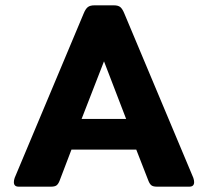

<svg xmlns="http://www.w3.org/2000/svg" viewBox="-20 -700 780 720"><path d="M32 -17Q32 -24 35 -33L294 -650Q301 -667 309.5 -673.5Q318 -680 334 -680H407Q423 -680 431 -673.5Q439 -667 446 -650L705 -33Q708 -24 708 -17Q708 0 690 0H569Q555 0 548.5 -4.5Q542 -9 537 -21L491 -139H248L203 -21Q198 -9 191.5 -4.5Q185 0 171 0H50Q32 0 32 -17ZM453 -254 370 -470 286 -254Z"/></svg>

Font: Mitr Medium
Style: Regular
Weight: 500
Designer: Thanarat Vachiruckul
Foundry: Cadson Demak
Version: Version 1.003